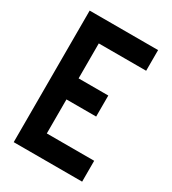

<svg xmlns="http://www.w3.org/2000/svg" viewBox="-169 -774 772 864"><g transform="rotate(30 217.0 -342.0)"><path d="M40 0V-683.6H395.5V-576.2H149.4V-394.5H303.7V-285.2H149.4V-108.4H395.5V0Z"/></g></svg>

Font: Post No Bills Colombo
Style: Bold
Weight: 800
Designer: Kosala Senevirathne, Siva Puranthara, Lasantha Premarathna, Tharique Azeez
Foundry: Mooniak
Version: Version 1.220 ; ttfautohint (v1.5)